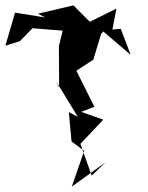

<svg xmlns="http://www.w3.org/2000/svg" viewBox="-50 -656 552 714"><path d="M24 -503 71 -551 183 -542 169 -484 170 -331 158 -355 239 -222 206 -239 216 -130 263 -95 217 38 342 -52 291 -3 249 -121 334 -211 252 -240 301 -259 234 -393 297 -434 326 -530 334 -539 436 -452 399 -549 368 -546 383 -624 284 -575 223 -636 91 -605 118 -591 6 -609 -30 -486Z"/></svg>

Font: Charger Distortion
Style: 2
Weight: 400
Designer: Jasper
Foundry: Cannot Into Space Fonts
Version: Version 0.98